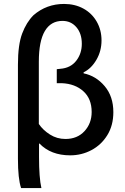

<svg xmlns="http://www.w3.org/2000/svg" viewBox="-20 -755 634 974"><path d="M190 199H87Q71 152 71 50V-427Q71 -528 92.5 -585Q114 -642 150 -678Q216 -735 305 -735Q360 -735 403 -711.5Q446 -688 470.5 -645.5Q495 -603 495 -550Q495 -496 469 -451.5Q443 -407 404 -388V-383Q467 -370 511 -318Q555 -266 555 -186Q555 -119 524.5 -69.5Q494 -20 444 6.5Q394 33 336 33Q238 33 180 -27H178V41Q178 147 190 199ZM312 -50Q372 -50 408.5 -89.5Q445 -129 445 -187Q445 -254 403 -292Q361 -330 294 -333H268V-404Q274 -404 286 -406Q338 -410 366.5 -446.5Q395 -483 395 -533Q395 -585 367.5 -617Q340 -649 297 -649Q238 -649 207.5 -597.5Q177 -546 177 -442V-126Q198 -95 233.5 -72.5Q269 -50 312 -50Z"/></svg>

Font: Gmarket Sans TTF Medium
Style: Regular
Weight: 500
Designer: Creative Director : Sungho Lee; Art Director : Kiwoong Choi; Project Manager : Sori Yang, Jongwook Yoon; Font Designer :
Foundry: Sandoll Inc.
Version: Version 1.000;hotconv 1.0.109;makeotfexe 2.5.65596